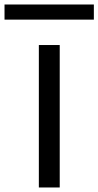

<svg xmlns="http://www.w3.org/2000/svg" viewBox="-82 -829 435 849"><path d="M182.1 -629.9V0H89.8V-629.9ZM333 -809.1V-742.2H-62V-809.1Z"/></svg>

Font: Sinkin Sans 400 Regular
Style: Regular
Weight: 400
Designer: Keith Bates
Foundry: K-Type
Version: Sinkin Sans (version 1.0)  by Keith Bates   •   © 2014   www